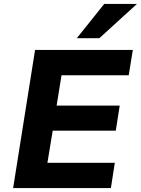

<svg xmlns="http://www.w3.org/2000/svg" viewBox="-20 -960 719 980"><path d="M47 0 159 -705H658L637 -576H294L269 -421H591L571 -293H249L222 -129H566L546 0ZM372 -765 512 -940H679L487 -765Z"/></svg>

Font: Nunito Sans 8pt ExtraBold
Style: Italic
Weight: 800
Italic angle: -9°
Version: Version 3.101;gftools[0.9.27]